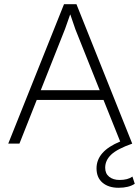

<svg xmlns="http://www.w3.org/2000/svg" viewBox="-20 -680 665 909"><path d="M607 156 618 190Q590 209 541 209Q494 209 465.5 185Q437 161 437 117Q437 36 549 -10L470 -207H154L72 0H19L283 -660H342L606 0Q535 25 506.5 52Q478 79 478 114Q478 142 497 157Q516 172 546 172Q585 172 607 156ZM173 -253H452L337 -541L313 -611H312L288 -543Z"/></svg>

Font: Elaine Sans Light
Style: Regular
Weight: 300
Designer: Wei Huang
Foundry: Wei Huang
Version: Version 2.001;December 24, 2019;FontCreator 12.0.0.2547 64-b